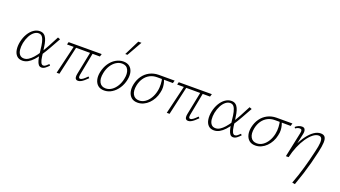

<svg xmlns="http://www.w3.org/2000/svg" viewBox="-73 -1406 4237 2390"><g transform="rotate(20 2045.0 -211.0)"><path d="M163 5Q116 5 88.5 -23Q61 -51 53.5 -99Q46 -147 58 -206Q71 -267 99.5 -314.5Q128 -362 166.5 -388.5Q205 -415 247 -415Q280 -415 301.5 -399Q323 -383 335.5 -355Q348 -327 355.5 -290Q363 -253 368 -211Q374 -164 379.5 -122Q385 -80 397 -53.5Q409 -27 430 -27Q448 -27 464 -41Q480 -55 497 -71L511 -55Q492 -34 467.5 -15Q443 4 417 4Q392 4 377.5 -14.5Q363 -33 354.5 -63Q346 -93 341 -129Q336 -165 332 -200Q327 -253 317.5 -295Q308 -337 290.5 -361Q273 -385 241 -385Q210 -385 181 -362Q152 -339 130 -297.5Q108 -256 97 -203Q88 -154 92.5 -114Q97 -74 117 -50.5Q137 -27 173 -27Q202 -27 230.5 -44.5Q259 -62 288.5 -95Q318 -128 349 -175.5Q380 -223 413.5 -284Q447 -345 484 -418L516 -406Q475 -332 439.5 -269Q404 -206 370 -155Q336 -104 303 -68.5Q270 -33 235.5 -14Q201 5 163 5Z M900 4Q884 4 874 -4Q864 -12 861.5 -29Q859 -46 864 -73L931 -407H964L900 -74Q898 -62 898.5 -52Q899 -42 903 -35.5Q907 -29 918 -29Q936 -29 958 -46.5Q980 -64 1007 -92L1023 -75Q1000 -52 979 -34Q958 -16 938.5 -6Q919 4 900 4ZM618 0 715 -407H747L655 0ZM1055 -374 619 -375 628 -409 1066 -410Z M1247 6Q1196 6 1165 -20Q1134 -46 1123 -91Q1112 -136 1124 -193Q1138 -259 1172 -309.5Q1206 -360 1254 -388Q1302 -416 1354 -416Q1404 -416 1435.5 -391Q1467 -366 1478 -321.5Q1489 -277 1477 -219Q1464 -156 1430.5 -105Q1397 -54 1349.5 -24Q1302 6 1247 6ZM1256 -25Q1299 -25 1336 -50.5Q1373 -76 1399.5 -120Q1426 -164 1436 -217Q1452 -289 1429 -337.5Q1406 -386 1346 -386Q1306 -386 1269 -362.5Q1232 -339 1204.5 -296.5Q1177 -254 1165 -195Q1149 -117 1174 -71Q1199 -25 1256 -25ZM1341 -511 1441 -711H1483L1370 -511Z M1690 6Q1639 6 1608 -20Q1577 -46 1566 -91Q1555 -136 1567 -193Q1581 -257 1615.5 -305.5Q1650 -354 1702.5 -381.5Q1755 -409 1820 -410H2032L2022 -374Q1960 -375 1904 -375Q1848 -375 1812 -375Q1760 -375 1718 -353Q1676 -331 1647.5 -290.5Q1619 -250 1607 -195Q1591 -117 1616.5 -71.5Q1642 -26 1699 -26Q1742 -26 1778.5 -51.5Q1815 -77 1841 -120.5Q1867 -164 1878 -217Q1883 -239 1884.5 -263Q1886 -287 1885 -309.5Q1884 -332 1881 -352Q1878 -372 1872 -386L1898 -393Q1907 -371 1914.5 -343.5Q1922 -316 1924 -283Q1926 -250 1916 -210Q1907 -166 1886 -127Q1865 -88 1835 -58Q1805 -28 1768 -11Q1731 6 1690 6Z M2359 4Q2343 4 2333 -4Q2323 -12 2320.5 -29Q2318 -46 2323 -73L2390 -407H2423L2359 -74Q2357 -62 2357.5 -52Q2358 -42 2362 -35.5Q2366 -29 2377 -29Q2395 -29 2417 -46.5Q2439 -64 2466 -92L2482 -75Q2459 -52 2438 -34Q2417 -16 2397.5 -6Q2378 4 2359 4ZM2077 0 2174 -407H2206L2114 0ZM2514 -374 2078 -375 2087 -409 2525 -410Z M2701 5Q2654 5 2626.5 -23Q2599 -51 2591.5 -99Q2584 -147 2596 -206Q2609 -267 2637.5 -314.5Q2666 -362 2704.5 -388.5Q2743 -415 2785 -415Q2818 -415 2839.5 -399Q2861 -383 2873.5 -355Q2886 -327 2893.5 -290Q2901 -253 2906 -211Q2912 -164 2917.5 -122Q2923 -80 2935 -53.5Q2947 -27 2968 -27Q2986 -27 3002 -41Q3018 -55 3035 -71L3049 -55Q3030 -34 3005.5 -15Q2981 4 2955 4Q2930 4 2915.5 -14.5Q2901 -33 2892.5 -63Q2884 -93 2879 -129Q2874 -165 2870 -200Q2865 -253 2855.5 -295Q2846 -337 2828.5 -361Q2811 -385 2779 -385Q2748 -385 2719 -362Q2690 -339 2668 -297.5Q2646 -256 2635 -203Q2626 -154 2630.5 -114Q2635 -74 2655 -50.5Q2675 -27 2711 -27Q2740 -27 2768.5 -44.5Q2797 -62 2826.5 -95Q2856 -128 2887 -175.5Q2918 -223 2951.5 -284Q2985 -345 3022 -418L3054 -406Q3013 -332 2977.5 -269Q2942 -206 2908 -155Q2874 -104 2841 -68.5Q2808 -33 2773.5 -14Q2739 5 2701 5Z M3250 6Q3199 6 3168 -20Q3137 -46 3126 -91Q3115 -136 3127 -193Q3141 -257 3175.5 -305.5Q3210 -354 3262.5 -381.5Q3315 -409 3380 -410H3592L3582 -374Q3520 -375 3464 -375Q3408 -375 3372 -375Q3320 -375 3278 -353Q3236 -331 3207.5 -290.5Q3179 -250 3167 -195Q3151 -117 3176.5 -71.5Q3202 -26 3259 -26Q3302 -26 3338.5 -51.5Q3375 -77 3401 -120.5Q3427 -164 3438 -217Q3443 -239 3444.5 -263Q3446 -287 3445 -309.5Q3444 -332 3441 -352Q3438 -372 3432 -386L3458 -393Q3467 -371 3474.5 -343.5Q3482 -316 3484 -283Q3486 -250 3476 -210Q3467 -166 3446 -127Q3425 -88 3395 -58Q3365 -28 3328 -11Q3291 6 3250 6Z M3842 282Q3865 222 3883 166.5Q3901 111 3917 56Q3933 1 3948 -57.5Q3963 -116 3978 -181Q3997 -259 3999 -302Q4001 -345 3989 -363Q3977 -381 3952 -381Q3916 -381 3877.5 -350.5Q3839 -320 3803 -267.5Q3767 -215 3738 -146.5Q3709 -78 3691 0H3662Q3685 -93 3719.5 -169Q3754 -245 3795 -300Q3836 -355 3880 -385Q3924 -415 3967 -415Q4007 -415 4024 -392Q4041 -369 4039 -319Q4037 -269 4018 -186Q4000 -105 3979.5 -28.5Q3959 48 3934.5 125.5Q3910 203 3879 289ZM3655 0 3725 -331Q3727 -339 3728 -351.5Q3729 -364 3723.5 -374Q3718 -384 3699 -384Q3687 -384 3672 -378.5Q3657 -373 3644 -363L3633 -379Q3652 -396 3674.5 -405.5Q3697 -415 3718 -415Q3744 -415 3754.5 -401Q3765 -387 3765.5 -368Q3766 -349 3762 -332L3691 0Z"/></g></svg>

Font: Ysabeau Office ExtraLight
Style: Italic
Weight: 250
Italic angle: -12°
Designer: Christian Thalmann (Catharsis Fonts)
Version: Version 2.001;gftools[0.9.30]; featfreeze: tnum,lnum,ss02